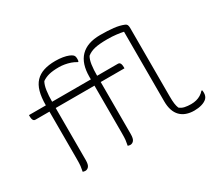

<svg xmlns="http://www.w3.org/2000/svg" viewBox="-142 -1035 1484 1330"><g transform="rotate(-30 600.0 -370.0)"><path d="M250 -60Q250 -24 238.5 -10Q227 4 210 4Q205 4 199.5 2.5Q194 1 191 0Q196 -24 198 -42Q200 -60 200 -96Q200 -150 200 -203.5Q200 -257 200 -311Q200 -365 200 -418.5Q200 -472 200 -526Q200 -590 212.5 -634.5Q225 -679 251 -706.5Q277 -734 316.5 -747Q356 -760 410 -760Q442 -760 468.5 -755.5Q495 -751 513.5 -743.5Q532 -736 540 -728Q545 -723 547.5 -716Q550 -709 550 -696Q550 -691 549.5 -685Q549 -679 547 -675H541Q522 -687 500 -694.5Q478 -702 455 -706Q432 -710 410 -710Q361 -710 330 -702Q299 -694 275 -677Q262 -655 256 -615.5Q250 -576 250 -520Q250 -474 250 -428Q250 -382 250 -336Q250 -290 250 -244Q250 -198 250 -152Q250 -106 250 -60ZM924 -697Q902 -702 869 -706Q836 -710 798 -710Q731 -710 694.5 -701Q658 -692 634 -672Q621 -650 615.5 -613Q610 -576 610 -520Q610 -474 610 -428Q610 -382 610 -336Q610 -290 610 -244Q610 -198 610 -152Q610 -106 610 -60Q610 -24 598.5 -10Q587 4 570 4Q565 4 559.5 2.5Q554 1 551 0Q556 -24 558 -42Q560 -60 560 -96Q560 -150 560 -204Q560 -258 560 -313.5Q560 -369 560 -427Q560 -485 560 -546Q560 -599 573 -639Q586 -679 612.5 -706Q639 -733 678 -746.5Q717 -760 769 -760Q830 -760 875 -755Q920 -750 954 -736Q965 -732 969.5 -723.5Q974 -715 974 -698Q974 -640 974 -585.5Q974 -531 974 -478Q974 -425 974 -372Q974 -319 974 -264.5Q974 -210 974 -152Q974 -115 977 -93Q980 -71 987 -54Q1003 -40 1026 -35Q1049 -30 1077 -30Q1099 -30 1118.5 -35Q1138 -40 1154.5 -50Q1171 -60 1184 -75H1190Q1191 -71 1191.5 -65.5Q1192 -60 1192 -54Q1192 -41 1188 -30Q1184 -19 1176 -11Q1169 -4 1158 2Q1147 8 1133.5 12Q1120 16 1105 18Q1090 20 1074 20Q1039 20 1011 10Q983 0 963.5 -20Q944 -40 934 -70Q924 -100 924 -140Q924 -197 924 -253Q924 -309 924 -364Q924 -419 924 -473.5Q924 -528 924 -584Q924 -640 924 -697ZM800 -476H88Q79 -476 74 -481.5Q69 -487 67 -496Q65 -505 65 -516Q65 -518 65 -521Q65 -524 65 -526H777Q786 -526 791 -520.5Q796 -515 798 -506Q800 -497 800 -486Q800 -484 800 -481Q800 -478 800 -476Z"/></g></svg>

Font: Recursive Casual Light
Style: Regular
Weight: 300
Version: Version 1.047